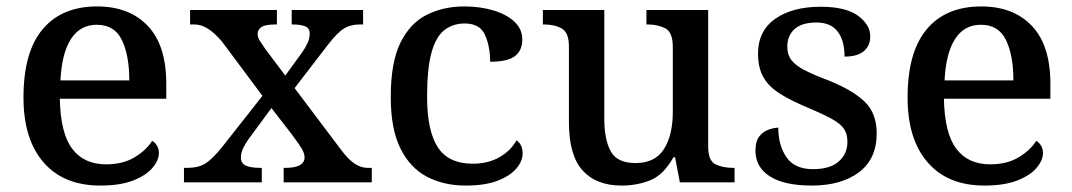

<svg xmlns="http://www.w3.org/2000/svg" viewBox="-20 -567 3334 597"><path d="M292 10Q178 10 115.5 -62Q53 -134 53 -264Q53 -405 112.5 -476Q172 -547 282 -547Q382 -547 439.5 -486.5Q497 -426 497 -307V-260H166Q168 -153 204.5 -104.5Q241 -56 310 -56Q362 -56 398.5 -78Q435 -100 453 -129Q461 -125 467.5 -115Q474 -105 474 -91Q474 -69 454.5 -45.5Q435 -22 394.5 -6Q354 10 292 10ZM382 -317Q382 -395 359 -442.5Q336 -490 281 -490Q229 -490 200.5 -445.5Q172 -401 168 -317Z M552 0V-45H561Q597 -45 618.5 -58.5Q640 -72 670 -109L796 -269L670 -438Q648 -464 627 -477.5Q606 -491 584 -491H571V-536H841V-491H838Q804 -491 792.5 -482.5Q781 -474 781 -462Q781 -451 787 -441.5Q793 -432 804 -416L867 -332L918 -402Q930 -419 936.5 -433.5Q943 -448 943 -462Q943 -480 928 -485.5Q913 -491 890 -491H887V-536H1109V-491H1100Q1071 -491 1050.5 -479Q1030 -467 999 -427L896 -293L1043 -98Q1065 -69 1084.5 -57Q1104 -45 1123 -45H1136V0H862V-45H867Q927 -45 927 -78Q927 -89 919.5 -102.5Q912 -116 889 -147L824 -231L754 -136Q745 -124 737 -108Q729 -92 729 -77Q729 -60 743.5 -52.5Q758 -45 791 -45H794V0Z M1428 10Q1360 10 1307.5 -17.5Q1255 -45 1225 -105.5Q1195 -166 1195 -265Q1195 -373 1225 -434Q1255 -495 1307 -521Q1359 -547 1424 -547Q1472 -547 1513 -535Q1554 -523 1579 -500Q1604 -477 1604 -444Q1604 -410 1581 -392.5Q1558 -375 1504 -375Q1504 -423 1488 -458.5Q1472 -494 1425 -494Q1389 -494 1362.5 -474Q1336 -454 1322 -404.5Q1308 -355 1308 -266Q1308 -161 1341 -109.5Q1374 -58 1450 -58Q1498 -58 1533.5 -78.5Q1569 -99 1586 -131Q1605 -117 1605 -90Q1605 -66 1585.5 -43Q1566 -20 1527 -5Q1488 10 1428 10Z M1913 10Q1834 10 1791.5 -37Q1749 -84 1749 -187V-422Q1749 -466 1726.5 -478.5Q1704 -491 1671 -491H1668V-536H1859V-198Q1859 -133 1879 -96.5Q1899 -60 1956 -60Q2017 -60 2044.5 -103.5Q2072 -147 2072 -219V-421Q2072 -467 2048.5 -479Q2025 -491 1993 -491H1990V-536H2182V-111Q2182 -67 2205 -56Q2228 -45 2260 -45H2264V0H2094L2079 -78H2074Q2043 -23 2002 -6.5Q1961 10 1913 10Z M2504 10Q2419 10 2374 -18.5Q2329 -47 2329 -99Q2329 -128 2341 -143Q2353 -158 2370 -164Q2387 -170 2400 -170Q2400 -115 2425.5 -78Q2451 -41 2508 -41Q2561 -41 2588 -65Q2615 -89 2615 -126Q2615 -150 2604.5 -166Q2594 -182 2567 -197Q2540 -212 2492 -232Q2440 -254 2405.5 -275.5Q2371 -297 2354 -326.5Q2337 -356 2337 -400Q2337 -471 2390.5 -508.5Q2444 -546 2532 -546Q2610 -546 2648 -518Q2686 -490 2686 -454Q2686 -425 2666 -408Q2646 -391 2606 -391Q2606 -441 2584.5 -469Q2563 -497 2519 -497Q2473 -497 2450.5 -476.5Q2428 -456 2428 -422Q2428 -397 2440.5 -380.5Q2453 -364 2480.5 -349.5Q2508 -335 2556 -317Q2631 -287 2668.5 -251Q2706 -215 2706 -152Q2706 -73 2651 -31.5Q2596 10 2504 10Z M3041 10Q2927 10 2864.5 -62Q2802 -134 2802 -264Q2802 -405 2861.5 -476Q2921 -547 3031 -547Q3131 -547 3188.5 -486.5Q3246 -426 3246 -307V-260H2915Q2917 -153 2953.5 -104.5Q2990 -56 3059 -56Q3111 -56 3147.5 -78Q3184 -100 3202 -129Q3210 -125 3216.5 -115Q3223 -105 3223 -91Q3223 -69 3203.5 -45.5Q3184 -22 3143.5 -6Q3103 10 3041 10ZM3131 -317Q3131 -395 3108 -442.5Q3085 -490 3030 -490Q2978 -490 2949.5 -445.5Q2921 -401 2917 -317Z"/></svg>

Font: Noto Serif NP Hmong Medium
Style: Regular
Weight: 500
Designer: Dalton Maag Ltd
Foundry: Dalton Maag Ltd
Version: Version 1.001; ttfautohint (v1.8.4.7-5d5b)